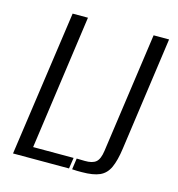

<svg xmlns="http://www.w3.org/2000/svg" viewBox="-92 -672 699 754"><g transform="rotate(15 257.0 -295.0)"><path d="M27.7 0 111.7 -591H174L97.5 -44.6H262L255.3 0ZM307.7 1Q299 1 288.2 1Q277.4 1 268 0L274.4 -45.3L307 -44.6Q338.1 -43.9 352.8 -56.3Q367.4 -68.6 372.1 -103.3L440.9 -591H503.8L439.2 -129.8Q432.4 -80.3 419.2 -51.4Q406 -22.4 380 -10.7Q353.9 1 307.7 1Z"/></g></svg>

Font: Alumni Sans SC Thin
Style: Italic
Weight: 100
Italic angle: -8°
Designer: Robert E. Leuschke
Foundry: Robert E. Leuschke
Version: Version 1.016